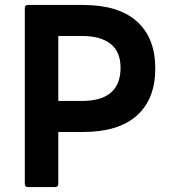

<svg xmlns="http://www.w3.org/2000/svg" viewBox="-20 -754 690 774"><path d="M93 0Q80 0 80 -13V-721Q80 -734 93 -734H315Q458 -734 532 -667.5Q606 -601 606 -478Q606 -355 532 -288.5Q458 -222 315 -222H215V-13Q215 0 202 0ZM310 -347Q466 -347 466 -481Q466 -545 426 -577Q386 -609 310 -609H215V-347Z"/></svg>

Font: LINE Seed Sans KR Bold
Style: Regular
Weight: 700
Designer: LINE BX Design & Sandoll Inc & Dalton Maag Ltd
Foundry: Sandoll Inc.
Version: Version 1.000